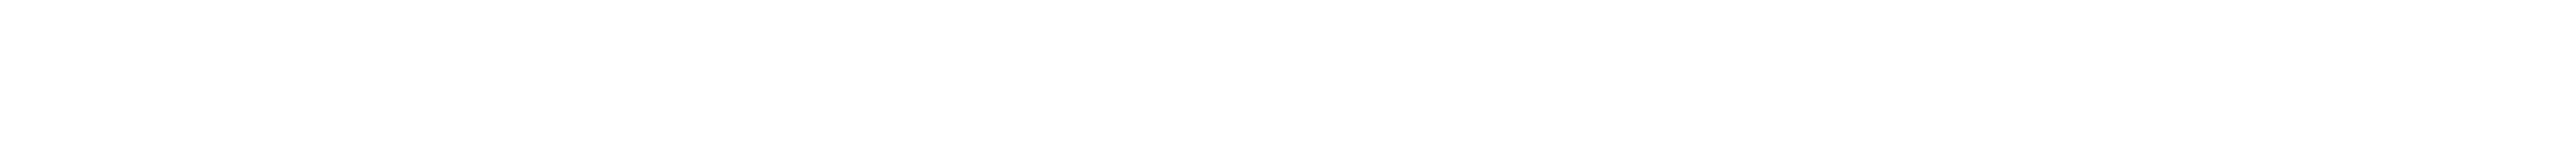

<svg xmlns="http://www.w3.org/2000/svg" viewBox="-20 -20 707 40"><path d="M26 0Z"/></svg>

Font: Tape
Style: Regular
Weight: 500
Foundry: Cannot Into Space Fonts
Version: Version 0.97